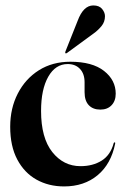

<svg xmlns="http://www.w3.org/2000/svg" viewBox="-20 -676 460 706"><path d="M405.5 -331.5Q405.5 -305 390.2 -289Q375 -273 349 -273Q322 -273 306.5 -289.2Q291 -305.5 291 -337V-373.5Q291 -404.5 274.2 -422.5Q257.5 -440.5 229 -440.5Q184 -440.5 157.5 -394Q131 -347.5 131 -268Q131 -169 172.2 -117Q213.5 -65 276 -65Q321.5 -65 354 -85.5Q386.5 -106 398 -149.5Q399 -153 401.5 -152.5Q404.5 -152 403.5 -148Q388.5 -73 339 -31.8Q289.5 9.5 215.5 9.5Q159 9.5 114.2 -15.5Q69.5 -40.5 43.5 -89.5Q17.5 -138.5 17.5 -210Q17.5 -278 45.5 -332.2Q73.5 -386.5 123.2 -417.8Q173 -449 238.5 -449Q319.5 -449 362.5 -415.2Q405.5 -381.5 405.5 -331.5ZM265.5 -599.5Q286.5 -656 323 -656Q345 -656 355.5 -643Q366 -630 366 -616.5Q366 -595.5 353.2 -580Q340.5 -564.5 323 -552L226 -481Q222.5 -478.5 220.5 -480.5Q219 -482 220.5 -486.5Z"/></svg>

Font: Fraunces 144pt S000 SemiBold
Style: Regular
Weight: 600
Version: Version 1.000; ttfautohint (v1.8.3)